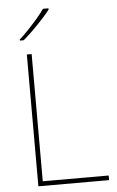

<svg xmlns="http://www.w3.org/2000/svg" viewBox="-62 -994 630 1036"><g transform="rotate(-5 253.0 -476.0)"><path d="M103 0V-714H129V-25H486V0ZM241 -945Q228 -928 210.5 -908.5Q193 -889 173.5 -868.5Q154 -848 133.5 -828.5Q113 -809 93 -792H72V-798Q95 -818 121.5 -846Q148 -874 172.5 -902.5Q197 -931 211 -952H241Z"/></g></svg>

Font: Noto Sans Khmer Thin
Style: Regular
Weight: 250
Version: Version 2.003